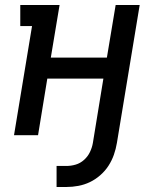

<svg xmlns="http://www.w3.org/2000/svg" viewBox="-20 -540 640 767"><path d="M206 207V123H245Q264 123 282.5 117.5Q301 112 316 98.5Q331 85 339.5 67Q348 49 351 31L393 -226H169L132 0H36L108 -436H61V-520H218L183 -310H407L442 -520H538L447 31Q443 55 435 78Q427 101 413.5 122Q400 143 380.5 160Q361 177 339 187.5Q317 198 293 202.5Q269 207 245 207Z"/></svg>

Font: Iosevka Etoile Medium
Style: Italic
Weight: 500
Italic angle: -9°
Designer: Belleve Invis
Foundry: Belleve Invis
Version: Version 22.1.2; ttfautohint (v1.8.4)